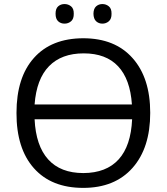

<svg xmlns="http://www.w3.org/2000/svg" viewBox="-20 -913 820 943"><path d="M391.1 -650.9Q282.2 -650.9 220.7 -587.9Q159.2 -524.9 149.9 -399.9H627.9Q619.6 -523.9 560.1 -587.4Q500.5 -650.9 391.1 -650.9ZM389.6 -63Q502 -63.5 562.5 -129.9Q623 -196.3 628.9 -327.1H149.9Q156.2 -196.8 216.8 -129.9Q277.3 -63 389.6 -63ZM388.7 9.8Q232.4 9.8 146.5 -86.9Q60.5 -183.6 61 -358.4Q61 -533.2 147 -628.9Q232.4 -724.6 388.7 -725.1Q544.9 -725.1 631.3 -627.4Q717.8 -530.3 717.8 -358.4Q717.8 -186.5 630.9 -88.4Q543.9 9.8 388.7 9.8ZM439 -845.7Q439.5 -870.6 452.1 -881.8Q464.8 -893.1 482.9 -893.1Q501 -893.1 514.6 -881.8Q528.3 -870.6 527.8 -845.7Q528.3 -820.3 514.6 -808.6Q501 -796.9 482.9 -796.9Q464.8 -796.9 452.1 -808.6Q439.5 -820.3 439 -845.7ZM252.9 -845.7Q252.9 -870.6 265.6 -881.8Q278.3 -893.1 296.9 -893.1Q315.4 -893.1 329.1 -881.8Q342.8 -870.6 342.3 -845.7Q342.8 -820.3 329.1 -808.6Q315.4 -796.9 296.9 -796.9Q278.3 -796.9 265.6 -808.6Q252.9 -820.3 252.9 -845.7Z"/></svg>

Font: OpenSans
Style: Regular
Weight: 400
Foundry: Ascender Corporation
Version: Version 1.10